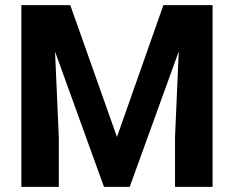

<svg xmlns="http://www.w3.org/2000/svg" viewBox="-20 -731 916 751"><path d="M254.9 -710.9 437.5 -195.3 619.1 -710.9H811.5V0H664.6V-194.3L679.2 -529.8L487.3 0H386.7L195.3 -529.3L210 -194.3V0H63.5V-710.9Z"/></svg>

Font: Vazir
Style: Bold
Weight: 700
Designer: Saber Rastikerdar
Foundry: Saber Rastikerdar
Version: Version 30.0.0